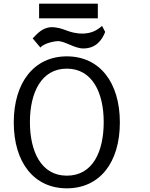

<svg xmlns="http://www.w3.org/2000/svg" viewBox="-20 -1012 816 1046"><path d="M513 -912V-992H193V-912ZM257 -864C212 -860 188 -834 158 -803L200 -753C225 -781 287 -788 295 -788C335 -788 385 -748 434 -748C503 -748 536 -794 553 -838L536 -871C507 -846 480 -831 433 -829C347 -829 332 -864 257 -864ZM545 -347C545 -187 486 -55 344 -55C204 -55 143 -187 143 -347C143 -507 205 -638 344 -638C483 -638 545 -507 545 -347ZM633 -345C633 -563 523 -705 344 -705C166 -705 55 -563 55 -345C55 -126 166 14 344 14C523 14 633 -126 633 -345Z"/></svg>

Font: Repo
Style: Regular
Weight: 400
Designer: Stefan Peev
Foundry: Context Ltd
Version: Version 0.000